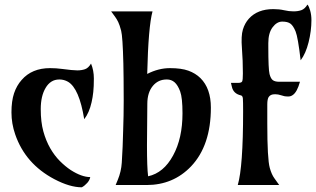

<svg xmlns="http://www.w3.org/2000/svg" viewBox="-20 -796 1360 826"><path d="M371.6 -522.5Q383.8 -493.2 383.8 -458.3Q383.8 -423.3 381.3 -400.4Q378.9 -377.4 374 -356Q363.8 -310.5 342.3 -283.2Q320.8 -416 272.5 -444.3Q255.4 -454.1 235.6 -454.1Q215.8 -454.1 201.2 -444.8Q186.5 -435.5 176.3 -418Q155.3 -382.8 155.3 -326.9Q155.3 -271 166.5 -230.7Q177.7 -190.4 196 -158.4Q214.4 -126.5 237.5 -103.3Q260.7 -80.1 284.2 -64.5Q331.5 -34.2 368.2 -34.2Q366.2 -21.5 355.5 -9.3Q344.7 2.9 332 9.8Q280.3 9.8 213.4 -25.4Q88.9 -91.3 45.4 -217.8Q29.3 -264.2 29.3 -312.7Q29.3 -361.3 40.5 -394.8Q51.8 -428.2 73.2 -452.1Q117.2 -502.9 195.3 -502.9Q221.7 -502.9 246.6 -499.5Q293.5 -493.2 312.3 -493.2Q331.1 -493.2 345.7 -498.3Q360.4 -503.4 371.6 -522.5Z M613.3 -478Q662.1 -502.9 711.2 -502.9Q760.3 -502.9 790.5 -491.9Q820.8 -481 842.3 -460Q887.2 -415.5 887.2 -333Q887.2 -169.9 801.8 -80.1Q725.1 0 610.4 0H477.5L486.8 -22.5Q501.5 -58.1 503.9 -95.9Q506.3 -133.8 507.6 -165.3Q508.8 -196.8 509.8 -233.4Q512.2 -299.3 512.2 -362.8Q512.2 -426.3 511.7 -459Q511.2 -491.7 510.7 -522.5Q507.8 -638.7 501.2 -663.8Q494.6 -689 488.5 -701.4Q482.4 -713.9 474.6 -724.6L458 -747.1H636.2Q618.2 -682.6 613.3 -478ZM613.8 -349.6 612.3 -169.9Q612.3 -75.7 617.2 -37.6Q684.1 -52.2 724.6 -127Q765.1 -200.7 765.1 -308.6Q765.1 -375.5 755.1 -402.6Q745.1 -429.7 731.2 -441.9Q717.3 -454.1 698 -454.1Q678.7 -454.1 664.1 -447.3Q649.4 -440.4 638.2 -427.2Q613.8 -398.4 613.8 -349.6Z M1002.9 0Q1025.9 -78.6 1025.9 -317.4Q1025.9 -359.4 1024.9 -371.8Q1023.9 -384.3 1016.1 -385.7Q983.9 -393.1 977.5 -422.9Q976.1 -430.7 973.6 -439.5H1004.9Q1018.6 -439.5 1021.7 -445.6Q1024.9 -451.7 1024.9 -480Q1024.9 -535.2 1020.8 -588.4Q1016.6 -641.6 1024.9 -668.9Q1033.2 -696.3 1050.8 -715.8Q1087.9 -756.8 1155.8 -756.8Q1181.2 -756.8 1202.1 -752Q1223.1 -747.1 1242.7 -747.1Q1262.2 -747.1 1276.9 -752.4Q1291.5 -757.8 1302.7 -776.4Q1309.1 -769 1314.5 -750.2Q1319.8 -731.4 1319.8 -709.2Q1319.8 -687 1316.7 -662.4Q1313.5 -637.7 1307.6 -614.3Q1295.4 -565.4 1273.4 -536.6Q1261.7 -636.2 1251.7 -660.6Q1241.7 -685.1 1229.7 -694.1Q1217.8 -703.1 1194.3 -703.1Q1170.9 -703.1 1152.6 -678.5Q1134.3 -653.8 1134.3 -610.8V-595.2Q1134.3 -497.6 1139.6 -477.3Q1145 -457 1154.3 -450.7Q1163.6 -444.3 1180.7 -444.3H1270.5Q1258.3 -400.4 1240.2 -387.7Q1231.4 -380.9 1220.5 -380.9Q1209.5 -380.9 1203.1 -382.3Q1196.8 -383.8 1190.9 -385.7Q1176.3 -390.6 1164.3 -390.6Q1152.3 -390.6 1146 -387.5Q1139.6 -384.3 1135.7 -378.4Q1129.9 -368.7 1129.9 -347.2V-263.7Q1129.9 -111.8 1140.6 -73.7Q1148.4 -45.4 1160.6 -28.8L1181.2 0Z"/></svg>

Font: Amarante
Style: Regular
Weight: 400
Designer: Karolina Lach
Foundry: Sorkin Type Co.
Version: Version 1.001